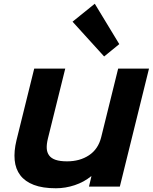

<svg xmlns="http://www.w3.org/2000/svg" viewBox="-20 -997 817 1027"><path d="M618 -761 537 -695 368 -881 487 -977ZM621 1H456L469 -54H467Q429 -23 379.5 -6.5Q330 10 279 10Q208 10 161 -8Q114 -26 88.5 -59.5Q63 -93 58.5 -140.5Q54 -188 68 -246L163 -630H329L236 -255Q229 -226 230 -204Q231 -182 242.5 -166Q254 -150 277.5 -142Q301 -134 339 -134Q407 -134 456 -166.5Q505 -199 521 -262L612 -630H777Z"/></svg>

Font: TypoPRO Sinkin Sans
Style: 700 Bold Italic
Weight: 700
Italic angle: -112°
Designer: Keith Bates
Foundry: K-Type
Version: Sinkin Sans (version 1.0)  by Keith Bates   •   © 2014   www